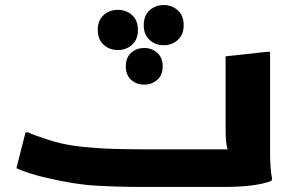

<svg xmlns="http://www.w3.org/2000/svg" viewBox="-20 -740 1168 760"><path d="M81 -216H92Q103 -210 122.5 -203Q142 -196 161.5 -190Q181 -184 193 -180Q245 -165 310 -158.5Q375 -152 436.5 -150.5Q498 -149 541 -149H881Q876 -164 874.5 -185.5Q873 -207 873 -233V-517L1038 -535H1049V-186Q1049 -166 1049 -136.5Q1049 -107 1051 -78.5Q1053 -50 1057 -32L1054 -24Q994 0 865 0H541Q451 0 362 -5Q273 -10 165 -36Q135 -42 99.5 -53.5Q64 -65 45 -74ZM628 -561Q595 -561 572 -582Q549 -603 549 -640Q549 -678 572 -699Q595 -720 628 -720Q661 -720 684 -699Q707 -678 707 -640Q707 -603 684 -582Q661 -561 628 -561ZM447 -542Q413 -542 390 -563Q367 -584 367 -622Q367 -659 390 -680Q413 -701 447 -701Q480 -701 503 -680Q526 -659 526 -622Q526 -584 503 -563Q480 -542 447 -542ZM551 -405Q520 -405 499 -424Q478 -443 478 -477Q478 -512 499 -531Q520 -550 551 -550Q581 -550 602.5 -531Q624 -512 624 -477Q624 -443 602.5 -424Q581 -405 551 -405Z"/></svg>

Font: Kufam
Style: Bold Italic
Weight: 700
Italic angle: -11°
Designer: Artur Schmal
Foundry: Original Type
Version: Version 1.301; ttfautohint (v1.8.3)